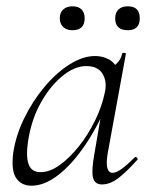

<svg xmlns="http://www.w3.org/2000/svg" viewBox="-20 -577 472 610"><path d="M80 13Q48 13 31.5 -11Q15 -35 22 -91Q30 -146 56.5 -200.5Q83 -255 120.5 -300Q158 -345 200.5 -372Q243 -399 282 -399Q300 -399 317 -392.5Q334 -386 346 -371Q358 -356 360 -332L322 -357Q333 -359 349 -373.5Q365 -388 368 -407Q370 -410 375.5 -409Q381 -408 380 -406L322 -89Q312 -28 338 -28Q350 -28 368 -41.5Q386 -55 408 -77Q411 -80 415 -76Q419 -72 416 -69Q383 -32 356.5 -11.5Q330 9 304 9Q281 9 275.5 -12.5Q270 -34 280 -89L304 -229L320 -246Q289 -172 248.5 -113Q208 -54 164.5 -20.5Q121 13 80 13ZM109 -30Q138 -30 169.5 -52.5Q201 -75 230.5 -112Q260 -149 282 -194Q304 -239 313 -283Q321 -318 305.5 -343Q290 -368 251 -367Q215 -366 176.5 -334Q138 -302 108.5 -248.5Q79 -195 69 -127Q62 -80 71 -55Q80 -30 109 -30ZM210 -481Q192 -481 181 -491Q170 -501 170 -519Q170 -537 181 -547Q192 -557 210 -557Q229 -557 239 -547Q249 -537 249 -519Q249 -481 210 -481ZM386 -481Q346 -481 346 -519Q346 -537 356.5 -547Q367 -557 386 -557Q424 -557 424 -519Q424 -481 386 -481Z"/></svg>

Font: Cormorant Light
Style: Italic
Weight: 300
Italic angle: -10°
Designer: Christian Thalmann (Catharsis Fonts)
Foundry: Catharsis Fonts
Version: Version 4.000